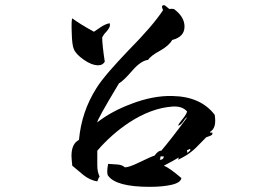

<svg xmlns="http://www.w3.org/2000/svg" viewBox="-20 -744 1040 744"><path d="M560 -20Q430 -20 399 -63Q392 -73 399 -109Q417 -108 435.5 -106.5Q454 -105 463 -96Q477 -94 518 -114Q543 -126 558.5 -133Q574 -140 579 -141Q593 -161 605 -160Q622 -180 647.5 -212.5Q673 -245 705 -289Q700 -289 690 -273Q680 -259 670 -257Q672 -264 686 -281Q702 -300 705 -312Q686 -334 647 -331Q566 -325 480 -269Q411 -223 357 -160V-104Q357 -77 366 -60Q362 -56 357 -41Q328 -46 303 -66L260 -102Q257 -131 257 -140Q257 -187 286 -202Q296 -312 354 -403Q371 -430 402.5 -466.5Q434 -503 478 -549Q573 -645 612 -705Q607 -714 608 -721Q613 -724 615 -724Q619 -724 626 -717.5Q633 -711 637 -709Q643 -711 654 -709Q695 -679 695 -641Q695 -601 647 -589Q636 -568 601 -548Q564 -528 554 -512Q527 -509 495 -473Q458 -430 441 -421Q355 -278 357 -270Q412 -313 490 -342Q574 -374 648 -372Q758 -370 812 -299Q820 -248 795 -234Q794 -231 796 -229Q796 -229 802 -231Q803 -230 803 -226Q803 -221 795 -218Q787 -215 779 -212Q762 -195 750 -182.5Q738 -170 730 -163Q715 -150 700 -141Q685 -132 670 -125L673 -134Q665 -129 650.5 -121Q636 -113 615 -102Q636 -94 683 -54Q680 -36 645 -28Q610 -20 560 -20ZM361 -491Q335 -491 304 -513Q273 -535 266 -554Q259 -570 258 -617Q257 -640 257.5 -654.5Q258 -669 260 -673Q273 -663 294 -650Q315 -637 344 -621L369 -638Q388 -651 405 -654Q406 -651 406 -646Q406 -637 392 -621Q385 -614 381.5 -608.5Q378 -603 376 -599Q376 -585 378.5 -561.5Q381 -538 386 -505Q378 -491 361 -491ZM599 -125Q613 -124 615 -138H602Q602 -130 599 -125ZM708 -150Q708 -154 713 -157.5Q718 -161 718 -163Q718 -166 712 -167Q712 -162 705 -163Q704 -157 708 -150Z"/></svg>

Font: Yuji Hentaigana Akari
Style: Regular
Weight: 400
Designer: Kataoka Yuji
Foundry: Kinuta Font Factory
Version: Version 3.002